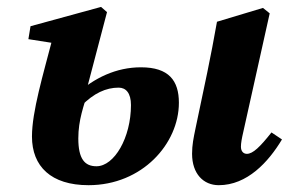

<svg xmlns="http://www.w3.org/2000/svg" viewBox="-20 -523 839 558"><path d="M615.8 15.2C698.3 15.2 760 -51.9 799.5 -117.7L769 -138.1C735.6 -95.9 715 -75.9 697.4 -75.9C687.6 -75.9 680.2 -83.2 680.2 -96.5C680.2 -107 682.7 -120.8 687 -139.3L763.8 -484.2L744.3 -500L610.6 -459.8C601.7 -409.6 592.3 -360.4 582.2 -311.6L548.2 -149.7C542.4 -121.7 538.2 -101.8 538.2 -76.2C538.2 -17.7 571.4 15.2 615.8 15.2ZM237.2 15.2C393.8 15.2 499.9 -106 499.9 -224.2C499.9 -288.6 470.9 -327.4 389.7 -327.4C317.7 -327.4 254 -296.8 200.8 -248.6L216 -214.9C252.6 -252.4 288.2 -268.3 324.8 -268.3C345.9 -268.3 360.6 -252.8 360.6 -217.7C360.6 -122.9 312.2 -39.8 260.3 -39.8C226 -39.8 207.6 -61.4 207.6 -120.7C207.6 -174.2 223.2 -215.1 237.5 -261.8L235.3 -275.9L291 -487.8L273.7 -502.9L68.7 -446.8L62.5 -409.2L190.1 -389.2L134.5 -418.3C104.9 -304.5 72.9 -198.6 72.9 -126.2C72.9 -39.4 128.4 15.2 237.2 15.2Z"/></svg>

Font: Source Serif Variable
Style: Italic
Weight: 389
Italic angle: -12°
Designer: Frank Grießhammer
Foundry: Adobe Systems Incorporated
Version: Version 3.001;hotconv 1.0.111;makeotfexe 2.5.65597